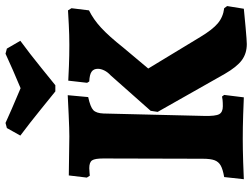

<svg xmlns="http://www.w3.org/2000/svg" viewBox="-132 -790 936 713"><g transform="rotate(-90 336.5 -433.0)"><path d="M69 -570Q60 -570 52 -569Q44 -568 41 -568L34 -579L42 -646L187 -644Q214 -644 268 -646.5Q322 -649 340 -650L333 -574Q296 -566 284.5 -555Q273 -544 272 -517L263 -143Q262 -101 269.5 -87.5Q277 -74 299 -74Q313 -74 322.5 -75Q332 -76 335 -77L341 -69L332 4Q314 3 267 1.5Q220 0 178 0Q141 0 92 1.5Q43 3 28 4L36 -69Q65 -74 79 -82Q93 -90 98.5 -105Q104 -120 104 -149L105 -518Q105 -549 98 -559.5Q91 -570 69 -570ZM414 -491Q426 -502 432 -514.5Q438 -527 438 -538Q438 -554 427 -561.5Q416 -569 391 -570L386 -578L394 -648Q409 -647 448.5 -645.5Q488 -644 527 -644Q563 -644 601.5 -646Q640 -648 655 -649L663 -636L655 -571Q622 -555 590.5 -526Q559 -497 517 -444L439 -351L556 -158Q583 -113 606.5 -93Q630 -73 663 -69L671 -58L661 4Q643 6 592.5 10.5Q542 15 530 15Q495 15 470 -3.5Q445 -22 419 -67L278 -316L282 -342ZM190 -826 218 -876 237 -881Q278 -862 366 -825Q438 -855 494 -881L513 -876L542 -826Q493 -790 442.5 -749Q392 -708 377 -696H354Q339 -708 288.5 -749Q238 -790 190 -826Z"/></g></svg>

Font: Alegreya ExtraBold
Style: Regular
Weight: 800
Designer: Juan Pablo del Peral
Foundry: Huerta Tipografica
Version: Version 2.007; ttfautohint (v1.6)